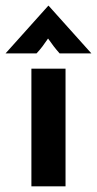

<svg xmlns="http://www.w3.org/2000/svg" viewBox="-64 -660 344 680"><path d="M47.2 0V-416.7H168.1V0ZM-44.4 -470.8 106.9 -639.6H108.3L259.7 -470.8H147.2Q136.1 -483.3 126.4 -495.8Q116.7 -508.3 106.2 -523.6Q95.8 -508.3 86.5 -495.8Q77.1 -483.3 65.3 -470.8Z"/></svg>

Font: Afacad Flux
Style: Bold
Weight: 700
Designer: Kristian Moeller
Foundry: Dicotype
Version: Version 1.100